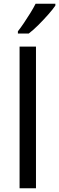

<svg xmlns="http://www.w3.org/2000/svg" viewBox="-20 -1010 317 1030"><path d="M173 0H85V-760H173ZM277 -980Q265 -962 240 -933.5Q215 -905 186.5 -876.5Q158 -848 134 -830H76V-842Q91 -861 108.5 -887Q126 -913 143 -940.5Q160 -968 171 -990H277Z"/></svg>

Font: Noto Sans Tagalog
Style: Regular
Weight: 400
Designer: Monotype Design Team
Foundry: Monotype Imaging Inc.
Version: Version 2.001; ttfautohint (v1.8.4.7-5d5b)